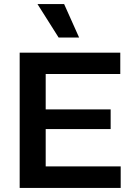

<svg xmlns="http://www.w3.org/2000/svg" viewBox="-20 -917 647 937"><path d="M76 0V-660H203V0ZM159 0V-105H569V0ZM159 -287V-383H520V-287ZM159 -556V-660H567V-556ZM266 -734 163 -897H293L366 -734Z"/></svg>

Font: Bricolage Grotesque 17pt SemiBold
Style: Regular
Weight: 600
Version: Version 1.001;gftools[0.9.33.dev8+g029e19f]